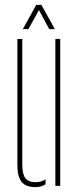

<svg xmlns="http://www.w3.org/2000/svg" viewBox="-20 -759 326 784"><path d="M51 -86V-600H71V-86Q71 -48 83.8 -31.5Q96.5 -15 125 -15Q147.5 -15 166 -26.5V-6.5Q148.5 5 125 5Q86 5 68.5 -16.2Q51 -37.5 51 -86ZM206 0V-600H226V0ZM73 -640 128 -739H149L204 -640H181L139 -718L96 -640Z"/></svg>

Font: Big Shoulders Stencil Display SC Thin
Style: Regular
Weight: 100
Designer: Patric King
Foundry: XO Type Co
Version: Version 2.001